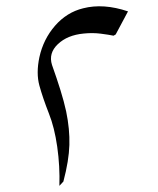

<svg xmlns="http://www.w3.org/2000/svg" viewBox="-20 -603 512 624"><path d="M173 1Q175 -63 166 -126Q157 -189 139 -234Q119 -285 108 -325Q97 -365 108 -417Q121 -476 159 -519.5Q197 -563 250 -576Q316 -593 396 -566L356 -491L349 -487Q335 -490 308 -493.5Q281 -497 252 -494Q199 -489 168 -459.5Q137 -430 149 -392Q165 -347 176.5 -310Q188 -273 195 -241Q207 -183 205.5 -132Q204 -81 186 -13Z"/></svg>

Font: Bona Nova SC
Style: Italic
Weight: 400
Italic angle: -4°
Designer: Mateusz Machalski
Foundry: Capitalics
Version: Version 4.001; ttfautohint (v1.8.4.7-5d5b)